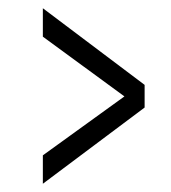

<svg xmlns="http://www.w3.org/2000/svg" viewBox="-20 -560 416 466"><path d="M84 -114V-183L282 -326L84 -471V-540L331 -354V-299Z"/></svg>

Font: Smooch Sans Thin SemiBold
Style: Regular
Weight: 600
Version: Version 1.010